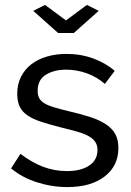

<svg xmlns="http://www.w3.org/2000/svg" viewBox="-20 -750 534 780"><path d="M163 -730 248 -667 333 -730 381 -706 280 -616H216L115 -706ZM254 10Q191 10 130 -9.5Q69 -29 25 -66L63 -125Q109 -90 155 -72.5Q201 -55 252 -55Q309 -55 342.5 -77.5Q376 -100 376 -141Q376 -160 367 -173.5Q358 -187 340 -197Q322 -207 294 -215Q266 -223 229 -232Q182 -244 148 -255Q114 -266 92 -281Q70 -296 60 -317Q50 -338 50 -369Q50 -408 65.5 -438.5Q81 -469 108 -489.5Q135 -510 171.5 -520.5Q208 -531 250 -531Q309 -531 360 -512Q411 -493 446 -462L406 -409Q373 -438 332 -452.5Q291 -467 248 -467Q200 -467 166.5 -446.5Q133 -426 133 -381Q133 -363 139.5 -351Q146 -339 161 -330Q176 -321 199.5 -314Q223 -307 256 -299Q308 -287 346.5 -274.5Q385 -262 410.5 -245Q436 -228 448.5 -205Q461 -182 461 -149Q461 -76 405 -33Q349 10 254 10Z"/></svg>

Font: IngvarSans
Style: Regular
Weight: 500
Version: Version 3.000